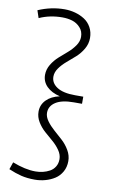

<svg xmlns="http://www.w3.org/2000/svg" viewBox="-109 -918 690 1142"><g transform="rotate(10 236.0 -347.5)"><path d="M335 -326.2Q263.2 -326.2 226.1 -302.2Q189 -278.3 189 -237.8Q189 -213.4 207 -188.5Q225.1 -163.6 250.7 -141.1Q276.4 -118.7 302 -95.2Q327.6 -71.8 345.7 -40.8Q363.8 -9.8 363.8 23.9Q363.8 60.1 347.9 88.4Q332 116.7 306.2 133.3Q280.3 149.9 249.5 158.4Q218.8 167 186 167Q140.1 167 104 158.2Q67.9 149.4 26.9 131.8L42 87.9Q119.6 118.2 181.2 118.2Q204.6 118.2 226.1 113Q247.6 107.9 267.1 97.2Q286.6 86.4 298.3 67.1Q310.1 47.9 310.1 22Q310.1 -5.4 292.2 -31.2Q274.4 -57.1 249.3 -78.6Q224.1 -100.1 199 -122.3Q173.8 -144.5 156 -173.8Q138.2 -203.1 138.2 -235.8Q138.2 -276.9 167 -306.4Q195.8 -335.9 247.1 -347.2Q195.8 -359.4 167 -388.2Q138.2 -417 138.2 -458Q138.2 -490.7 156 -520.3Q173.8 -549.8 199 -572.3Q224.1 -594.7 249.3 -616.2Q274.4 -637.7 292.2 -663.6Q310.1 -689.5 310.1 -716.8Q310.1 -750.5 289.3 -772.9Q268.6 -795.4 241 -803.7Q213.4 -812 181.2 -812Q105.5 -812 42 -783.2L26.9 -828.1Q105 -861.8 186 -861.8Q218.8 -861.8 249.5 -853.5Q280.3 -845.2 306.4 -828.6Q332.5 -812 348.1 -783.7Q363.8 -755.4 363.8 -719.2Q363.8 -684.1 345.7 -653.1Q327.6 -622.1 302 -599.1Q276.4 -576.2 250.7 -554.7Q225.1 -533.2 207 -507.8Q189 -482.4 189 -456.1Q189 -417 226.1 -393.1Q263.2 -369.1 335 -369.1H384.8V-326.2Z"/></g></svg>

Font: BioRhyme Light
Style: Regular
Weight: 300
Designer: Aoife Mooney
Foundry: Aoife Mooney Type
Version: Version 1.500;PS 001.500;hotconv 1.0.88;makeotf.lib2.5.64775